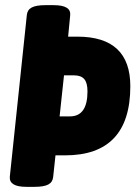

<svg xmlns="http://www.w3.org/2000/svg" viewBox="-20 -722 525 744"><path d="M82 2Q15 2 18 -37L84 -664Q86 -684 103 -693Q120 -702 156 -702H188Q256 -702 252 -663L244 -580H280Q485 -580 485 -388Q485 -120 232 -120H195L186 -36Q184 -16 167 -7Q150 2 114 2ZM267 -430H228L211 -271H251Q319 -271 319 -368Q319 -401 306.5 -415.5Q294 -430 267 -430Z"/></svg>

Font: Asap Condensed Condensed ExtraBold
Style: Italic
Weight: 800
Width: 3
Italic angle: -6°
Designer: Pablo Cosgaya
Foundry: Omnibus-Type
Version: Version 3.001; ttfautohint (v1.8.4.7-5d5b)